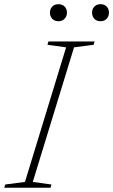

<svg xmlns="http://www.w3.org/2000/svg" viewBox="-47 -876 528 896"><path d="M261.5 -655 174.5 -667 179 -682.5H394.5L390 -667L298.5 -655L106 -27L193 -15L189 0H-27L-22.5 -15L69.5 -27ZM225.5 -777Q207.5 -777 196.8 -788.5Q186 -800 186 -817Q186 -828.5 190.8 -837.2Q195.5 -846 204.5 -851.2Q213.5 -856.5 225.5 -856.5Q244 -856.5 254.8 -845.2Q265.5 -834 265.5 -817Q265.5 -805.5 260.5 -796.5Q255.5 -787.5 246.8 -782.2Q238 -777 225.5 -777ZM422 -777Q403.5 -777 393 -788.5Q382.5 -800 382.5 -817Q382.5 -828.5 387.2 -837.2Q392 -846 401 -851.2Q410 -856.5 422 -856.5Q440.5 -856.5 451 -845.2Q461.5 -834 461.5 -817Q461.5 -805.5 456.8 -796.5Q452 -787.5 443.2 -782.2Q434.5 -777 422 -777Z"/></svg>

Font: Newsreader ExtraLight
Style: Italic
Weight: 250
Italic angle: -17°
Designer: Hugues Gentile
Foundry: Production Type
Version: Version 1.003